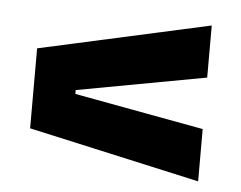

<svg xmlns="http://www.w3.org/2000/svg" viewBox="-37 -543 589 470"><g transform="rotate(5 257.0 -308.5)"><path d="M147.5 -313V-303.5L465.5 -245V-116.5L44.5 -210V-406.5L465.5 -499.5V-371.5Z"/></g></svg>

Font: Anek Latin Medium
Style: Bold
Weight: 700
Version: Version 1.003